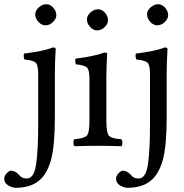

<svg xmlns="http://www.w3.org/2000/svg" viewBox="-75 -691 872 910"><path d="M92 -623Q92 -641 109 -656Q126 -671 144 -671Q163 -671 177.5 -654.5Q192 -638 192 -619Q192 -602 176 -586.5Q160 -571 140 -571Q122 -571 107 -587.5Q92 -604 92 -623ZM106 -340Q106 -382 94.5 -393.5Q83 -405 41 -409Q35 -426 39 -437Q134 -449 176 -466Q189 -466 189 -459Q185 -395 185 -345V-134Q185 1 166.5 67.5Q148 134 110 165Q69 199 0 199Q-18 199 -36.5 187.5Q-55 176 -55 156Q-55 143 -43.5 130.5Q-32 118 -23 118Q-18 118 -13 119.5Q-8 121 -4.5 122.5Q-1 124 3.5 127.5Q8 131 10 132.5Q12 134 16 138.5Q20 143 21 144Q32 155 52 155Q86 155 96 89Q106 23 106 -100Z M337 -599Q337 -617 354 -632Q371 -647 389 -647Q409 -647 423 -630.5Q437 -614 437 -595Q437 -578 421 -562.5Q405 -547 385 -547Q367 -547 352 -563.5Q337 -580 337 -599ZM429 -122Q429 -62 441 -48Q453 -34 501 -31Q505 -25 505 -14Q505 -4 501 2Q433 0 389 0Q345 0 277 2Q273 -4 273 -14Q273 -25 277 -31Q325 -35 337 -48.5Q349 -62 349 -122V-317Q349 -359 337.5 -370.5Q326 -382 285 -386Q279 -402 283 -413Q377 -425 419 -442Q433 -442 433 -435Q429 -371 429 -321Z M622 -623Q622 -641 639 -656Q656 -671 674 -671Q693 -671 707.5 -654.5Q722 -638 722 -619Q722 -602 706 -586.5Q690 -571 670 -571Q652 -571 637 -587.5Q622 -604 622 -623ZM636 -340Q636 -382 624.5 -393.5Q613 -405 571 -409Q565 -426 569 -437Q664 -449 706 -466Q719 -466 719 -459Q715 -395 715 -345V-134Q715 1 696.5 67.5Q678 134 640 165Q599 199 530 199Q512 199 493.5 187.5Q475 176 475 156Q475 143 486.5 130.5Q498 118 507 118Q512 118 517 119.5Q522 121 525.5 122.5Q529 124 533.5 127.5Q538 131 540 132.5Q542 134 546 138.5Q550 143 551 144Q562 155 582 155Q616 155 626 89Q636 23 636 -100Z"/></svg>

Font: Triodion Unicode
Style: Normal
Weight: 400
Version: Version 1.1